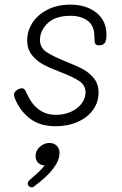

<svg xmlns="http://www.w3.org/2000/svg" viewBox="-20 -539 527 826"><path d="M44 -116Q40 -126 40 -133Q41 -143 52 -151Q63 -159 74 -159Q82 -159 86 -154Q90 -149 96 -135Q137 -45 220 -45Q256 -45 285 -58Q314 -71 331 -93.5Q348 -116 348 -141Q348 -172 321.5 -190Q295 -208 240 -229Q195 -246 166 -261.5Q137 -277 117 -302.5Q97 -328 97 -366Q97 -405 119 -440Q141 -475 183.5 -497Q226 -519 283 -519Q351 -519 394.5 -484.5Q438 -450 438 -389Q438 -365 431 -354.5Q424 -344 406 -344Q392 -344 389 -352.5Q386 -361 386 -383Q386 -428 357.5 -449.5Q329 -471 283 -471Q219 -471 185.5 -439.5Q152 -408 152 -367Q152 -334 179.5 -315.5Q207 -297 264 -274Q310 -256 337.5 -241Q365 -226 384.5 -201.5Q404 -177 404 -141Q404 -99 380 -66Q356 -33 314 -14.5Q272 4 219 4Q151 4 108 -29.5Q65 -63 44 -116ZM236 119Q236 182 129 261Q123 267 116 267Q110 267 104.5 262Q99 257 99 250Q99 246 104 239L120 224Q156 195 172 172H170Q155 172 144 161Q133 150 133 133Q133 109 151.5 92.5Q170 76 192 76Q211 76 223.5 87.5Q236 99 236 119Z"/></svg>

Font: Mali Light
Style: Italic
Weight: 300
Italic angle: -10°
Version: Version 1.000; ttfautohint (v1.6)